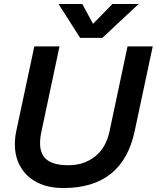

<svg xmlns="http://www.w3.org/2000/svg" viewBox="-20 -933 790 968"><path d="M275 -913H395L449 -813L547 -913H679L496 -742H384ZM55 -205Q55 -240 62 -272L153 -699H280L189 -270Q182 -239 182 -212Q182 -154 217 -127Q252 -100 325 -100Q403 -100 458.5 -143.5Q514 -187 532 -270L623 -699H750L659 -272Q598 15 300 15Q223 15 168 -13Q113 -41 84 -91Q55 -141 55 -205Z"/></svg>

Font: Prompt Medium
Style: Italic
Weight: 500
Italic angle: -12°
Designer: Katatrad Team
Foundry: CadsonDemak
Version: Version 1.001